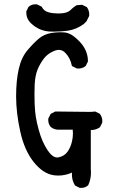

<svg xmlns="http://www.w3.org/2000/svg" viewBox="-20 -874 540 919"><path d="M324.2 -38.6Q324.2 -43 324.7 -47.9Q292.5 -33.7 259.8 -33.7Q247.6 -33.7 234.9 -35.6Q184.6 -43.9 140.6 -99.4Q96.7 -154.8 76.9 -244.6Q57.1 -334.5 57.1 -412.1Q57.1 -489.7 70.1 -545.4Q83 -601.1 113.3 -635.7Q142.6 -669.9 166.7 -689.9Q190.9 -710 224.1 -715.8Q246.6 -719.7 268.6 -719.7Q278.3 -719.7 288.6 -718.8Q321.8 -716.3 361.3 -674.6Q400.9 -632.8 400.9 -581.1V-579.6L390.1 -558.1Q380.4 -550.8 371.6 -548.3Q362.8 -545.9 357.2 -545.9Q351.6 -545.9 347.2 -546.4L324.2 -558.1L323.7 -560.5Q316.4 -596.2 293.9 -619.6Q279.8 -635.3 261.7 -635.3Q247.1 -635.3 227.1 -624.5Q206.5 -613.8 192.4 -596.7Q172.9 -572.3 160.2 -542Q147.9 -511.7 146 -469.2Q145 -448.2 145 -423.6Q145 -398.9 145.8 -378.2Q146.5 -357.4 147.9 -343.3Q149.4 -329.1 151.4 -314.9Q156.2 -285.6 164.6 -255.4Q180.7 -194.8 208.5 -153.8Q231.4 -120.1 254.4 -120.1Q257.8 -120.1 261.2 -121.1Q288.6 -127 303.5 -148.2Q318.4 -169.4 324.7 -197.8Q329.1 -215.3 329.1 -235.4Q329.1 -244.1 328.1 -253.4H254.4Q235.8 -255.4 222.7 -266.6Q210.9 -280.3 210.9 -299.8Q210.9 -302.7 211.4 -307.1L222.7 -329.1L244.6 -340.3L416.5 -338.4L435.5 -340.3L457.5 -329.6Q464.8 -319.8 467.3 -311Q469.7 -302.2 469.7 -296.6Q469.7 -291 469.2 -286.6L458.5 -265.1L457 -264.2Q438.5 -251.5 415.5 -251.5Q415 -251.5 414.6 -251.5V-64.9Q415.5 -56.2 415.5 -48.3Q415.5 -15.6 401.9 13.2L400.9 13.7Q387.7 25.4 368.2 25.4Q365.2 25.4 360.8 24.9L338.9 13.7L338.4 12.7Q324.2 -10.7 324.2 -38.6ZM106 -813.5Q106 -815.9 106 -819.8L116.7 -841.3L117.7 -841.8Q130.9 -853.5 150.4 -853.5Q153.3 -853.5 157.7 -853L179.7 -841.8Q189.5 -820.8 213.4 -814.9Q232.9 -809.6 257.3 -809.6Q283.7 -809.6 298.8 -814.9Q310.1 -818.8 315.9 -824.5Q321.8 -830.1 326.7 -834.5Q336.4 -842.8 347.2 -849.1L373 -851.1L395 -840.3L396 -839.4Q407.2 -824.2 407.2 -804.7Q407.2 -801.8 406.7 -797.4L394 -772L381.3 -759.3Q346.7 -733.4 304.7 -727.1Q273.4 -722.7 239.3 -722.7Q228 -722.7 216.8 -723.1H216.3Q165.5 -727.1 129.4 -761.7Q106 -783.2 106 -813.5Z"/></svg>

Font: Bakudai
Style: Medium
Weight: 500
Version: Version 1.48